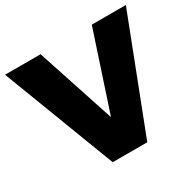

<svg xmlns="http://www.w3.org/2000/svg" viewBox="-155 -870 1059 1039"><g transform="rotate(-30 374.5 -350.5)"><path d="M-2.9 -701.2H219.2L378.9 -215.8L539.1 -701.2H752L481 0H265.1Z"/></g></svg>

Font: Montserrat-Arabic ExtraBold
Style: Regular
Weight: 800
Designer: Mohamed Gaber
Foundry: Kief Type Foundry
Version: Version 5.008;PS 005.008;hotconv 1.0.88;makeotf.lib2.5.64775